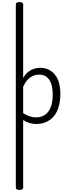

<svg xmlns="http://www.w3.org/2000/svg" viewBox="-20 -1166 675 1832"><path d="M166 646Q148 646 139.5 640.5Q131 635 131 624V-1124Q131 -1135 139.5 -1140.5Q148 -1146 166 -1146Q183 -1146 192 -1140.5Q201 -1135 201 -1124V-422Q225 -462 252.5 -482.5Q280 -503 308.5 -511Q337 -519 363 -519Q448 -519 502 -456.5Q556 -394 556 -266Q556 -214 546 -170Q536 -126 517 -91.5Q498 -57 470 -33Q442 -9 405.5 4Q369 17 325 17Q292 17 260.5 7.5Q229 -2 201 -20V624Q201 635 192 640.5Q183 646 166 646ZM201 -87Q233 -65 264 -55.5Q295 -46 326 -46Q354 -46 378.5 -54.5Q403 -63 422.5 -80.5Q442 -98 455.5 -124Q469 -150 476 -185Q483 -220 483 -263Q483 -323 469 -365.5Q455 -408 426 -431Q397 -454 353 -454Q323 -454 295 -442Q267 -430 243.5 -405Q220 -380 201 -338Z"/></svg>

Font: Playwrite BR Light
Style: Regular
Weight: 300
Version: Version 1.003